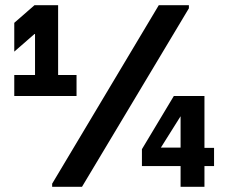

<svg xmlns="http://www.w3.org/2000/svg" viewBox="-20 -720 880 740"><path d="M592 -700H708V-688L296 0H181V-12ZM650 -350H768V-150H805V-80H768V0H676V-80H527V-145ZM35 -521V-632L113 -700H204V-431H275V-350H35V-431H115V-589H113ZM676 -151V-272L600 -151Z"/></svg>

Font: Lopes Sans
Style: Bold
Weight: 700
Designer: Gabriel Lam, Diego Maldonado
Foundry: TypeRant, Foresti Design
Version: Version 4.000